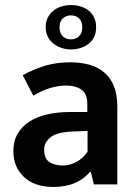

<svg xmlns="http://www.w3.org/2000/svg" viewBox="-20 -731 540 761"><path d="M70 -433Q114 -457 159 -470.5Q204 -484 258 -484Q300 -484 334 -474.5Q368 -465 393 -444Q418 -423 431.5 -389.5Q445 -356 445 -308V0H352L340 -50H337Q286 10 192 10Q117 10 75 -29.5Q33 -69 33 -132Q33 -172 50 -201Q67 -230 96.5 -249Q126 -268 167 -277.5Q208 -287 256 -287H326V-320Q326 -359 303 -375.5Q280 -392 241 -392Q213 -392 181.5 -383Q150 -374 112 -352ZM327 -212 273 -210Q207 -208 181 -187.5Q155 -167 155 -138Q155 -101 177 -88Q199 -75 228 -75Q257 -75 283.5 -89.5Q310 -104 327 -130ZM161 -623Q161 -645 169.5 -661.5Q178 -678 192 -689Q206 -700 224 -705.5Q242 -711 261 -711Q281 -711 299.5 -705.5Q318 -700 331.5 -689Q345 -678 353 -661.5Q361 -645 361 -623Q361 -600 352.5 -583.5Q344 -567 330 -556.5Q316 -546 298 -540.5Q280 -535 261 -535Q242 -535 224 -541Q206 -547 192 -558Q178 -569 169.5 -585.5Q161 -602 161 -623ZM216 -623Q216 -600 228.5 -587.5Q241 -575 261 -575Q281 -575 293.5 -587.5Q306 -600 306 -623Q306 -646 293.5 -658Q281 -670 261 -670Q242 -670 229 -658Q216 -646 216 -623Z"/></svg>

Font: Mukta Vaani SemiBold
Style: Regular
Weight: 600
Designer: Noopur Datye, Girish Dalvi, Yashodeep Gholap, Pallavi Karambelkar
Foundry: Ek Type
Version: Version 2.538;PS 1.000;hotconv 16.6.51;makeotf.lib2.5.65220;